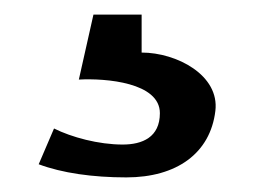

<svg xmlns="http://www.w3.org/2000/svg" viewBox="-20 -19 348 263"><path d="M33 206C65 218 107 224 153 224C222 224 268 191 275 133C281 84 222 53 174 53V1H108L88 90C125 88 199 94 199 136C199 169 175 179 148 179C115 179 78 169 54 157Z"/></svg>

Font: Charger Sport
Style: Df
Weight: 400
Designer: Jasper
Foundry: Cannot Into Space Fonts
Version: Version 1.1